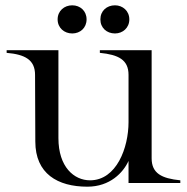

<svg xmlns="http://www.w3.org/2000/svg" viewBox="-20 -689 704 723"><path d="M309 14C394 14 444 -39 464 -83V0H659V-10C589 -17 551 -36 551 -93V-500H356V-490C426 -483 464 -464 464 -407V-229C464 -133 419 -10 319 -10C259 -10 200 -60 200 -169V-500H5V-490C74 -484 112 -464 112 -407L113 -156C113 -35 197 14 309 14ZM252 -563C282 -563 306 -584 306 -616C306 -648 282 -669 252 -669C222 -669 197 -648 197 -616C197 -584 222 -563 252 -563ZM413 -563C442 -563 467 -584 467 -616C467 -648 442 -669 413 -669C382 -669 358 -648 358 -616C358 -584 382 -563 413 -563Z"/></svg>

Font: Sprat
Style: Regular
Weight: 400
Designer: Ethan Nakache
Foundry: Collletttivo
Version: Version 2.000;Glyphs 3.2 (3217)